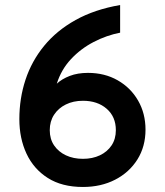

<svg xmlns="http://www.w3.org/2000/svg" viewBox="-20 -732 656 764"><path d="M310 12Q226.5 12 170.2 -23.8Q114 -59.5 85.5 -120.5Q57 -181.5 57 -258Q57 -340.5 81.5 -414.8Q106 -489 155.8 -549.8Q205.5 -610.5 281 -652.5Q356.5 -694.5 458 -712V-602Q404 -591.5 352.8 -565Q301.5 -538.5 262.5 -496.8Q223.5 -455 206 -399Q226.5 -418 257.8 -430Q289 -442 330 -442Q396.5 -442 448.2 -412.5Q500 -383 529.5 -331.8Q559 -280.5 559 -216Q559 -149 526.8 -97.5Q494.5 -46 438.2 -17Q382 12 310 12ZM310 -100Q348 -100 377.5 -114Q407 -128 424 -153.5Q441 -179 441 -214Q441 -267.5 404.5 -299.2Q368 -331 310 -331Q271.5 -331 241.8 -316.2Q212 -301.5 195 -275.2Q178 -249 178 -214Q178 -179 195.2 -153.5Q212.5 -128 242.2 -114Q272 -100 310 -100Z"/></svg>

Font: Overpass Mono
Style: Bold
Weight: 700
Monospace: yes
Designer: Delve Withrington, Dave Bailey
Foundry: Delve Fonts LLC
Version: Version 4.000